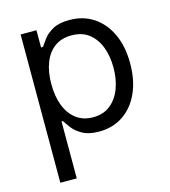

<svg xmlns="http://www.w3.org/2000/svg" viewBox="-112 -643 832 938"><g transform="rotate(-15 304.0 -174.5)"><path d="M77.1 204.1V-545.9H157.2V-459H167Q176.3 -473.1 192.9 -495.4Q209.5 -517.6 240.7 -535.2Q272 -552.7 325.2 -552.7Q394 -552.7 446.3 -518.3Q498.5 -483.9 528.1 -420.7Q557.6 -357.4 557.6 -271.5Q557.6 -185.1 528.3 -121.3Q499 -57.6 446.8 -22.9Q394.5 11.7 326.2 11.7Q273.9 11.7 242.2 -6.1Q210.4 -23.9 193.4 -46.6Q176.3 -69.3 167 -84H160.2V204.1ZM315.4 -63.5Q367.7 -63.5 402.8 -91.6Q438 -119.6 455.8 -167Q473.6 -214.4 473.6 -272.5Q473.6 -330.1 456.1 -376.5Q438.5 -422.9 403.6 -450.2Q368.7 -477.5 315.4 -477.5Q264.2 -477.5 229.5 -451.9Q194.8 -426.3 177 -380.1Q159.2 -334 159.2 -272.5Q159.2 -210.9 177.2 -163.8Q195.3 -116.7 230.2 -90.1Q265.1 -63.5 315.4 -63.5Z"/></g></svg>

Font: Inter
Style: Regular
Weight: 400
Designer: Rasmus Andersson
Foundry: rsms
Version: Version 4.000;git-8c9346024